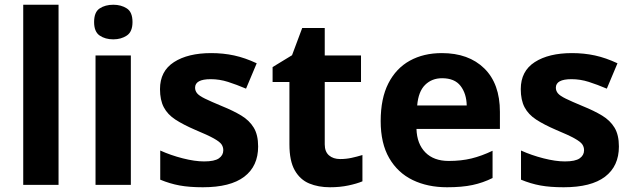

<svg xmlns="http://www.w3.org/2000/svg" viewBox="-20 -780 2669 810"><path d="M227 0H78V-760H227Z M458 -760Q491 -760 515 -744.5Q539 -729 539 -687Q539 -646 515 -630Q491 -614 458 -614Q424 -614 400.5 -630Q377 -646 377 -687Q377 -729 400.5 -744.5Q424 -760 458 -760ZM532 -546V0H383V-546Z M1069 -162Q1069 -79 1010.5 -34.5Q952 10 836 10Q779 10 738 2.5Q697 -5 656 -22V-145Q700 -125 751 -112Q802 -99 841 -99Q885 -99 903.5 -112Q922 -125 922 -146Q922 -160 914.5 -171Q907 -182 882 -196Q857 -210 804 -232Q753 -254 720 -275.5Q687 -297 671 -327.5Q655 -358 655 -404Q655 -480 714 -518Q773 -556 871 -556Q922 -556 968 -546Q1014 -536 1063 -513L1018 -406Q978 -423 942 -434.5Q906 -446 869 -446Q803 -446 803 -410Q803 -397 811.5 -386.5Q820 -376 844.5 -364Q869 -352 917 -332Q964 -313 998 -292.5Q1032 -272 1050.5 -241.5Q1069 -211 1069 -162Z M1415 -109Q1440 -109 1463 -114Q1486 -119 1509 -126V-15Q1485 -5 1449.5 2.5Q1414 10 1372 10Q1323 10 1284.5 -6Q1246 -22 1223.5 -61.5Q1201 -101 1201 -171V-434H1130V-497L1212 -547L1255 -662H1350V-546H1503V-434H1350V-171Q1350 -140 1368 -124.5Q1386 -109 1415 -109Z M1844 -556Q1957 -556 2023 -491.5Q2089 -427 2089 -308V-236H1737Q1739 -173 1774.5 -137Q1810 -101 1873 -101Q1926 -101 1969 -111.5Q2012 -122 2058 -144V-29Q2018 -9 1973.5 0.5Q1929 10 1866 10Q1784 10 1721 -20.5Q1658 -51 1622 -113Q1586 -175 1586 -269Q1586 -365 1618.5 -428.5Q1651 -492 1709 -524Q1767 -556 1844 -556ZM1845 -450Q1802 -450 1773.5 -422Q1745 -394 1740 -335H1949Q1948 -385 1923 -417.5Q1898 -450 1845 -450Z M2591 -162Q2591 -79 2532.5 -34.5Q2474 10 2358 10Q2301 10 2260 2.5Q2219 -5 2178 -22V-145Q2222 -125 2273 -112Q2324 -99 2363 -99Q2407 -99 2425.5 -112Q2444 -125 2444 -146Q2444 -160 2436.5 -171Q2429 -182 2404 -196Q2379 -210 2326 -232Q2275 -254 2242 -275.5Q2209 -297 2193 -327.5Q2177 -358 2177 -404Q2177 -480 2236 -518Q2295 -556 2393 -556Q2444 -556 2490 -546Q2536 -536 2585 -513L2540 -406Q2500 -423 2464 -434.5Q2428 -446 2391 -446Q2325 -446 2325 -410Q2325 -397 2333.5 -386.5Q2342 -376 2366.5 -364Q2391 -352 2439 -332Q2486 -313 2520 -292.5Q2554 -272 2572.5 -241.5Q2591 -211 2591 -162Z"/></svg>

Font: Noto Sans Bengali
Style: Bold
Weight: 700
Designer: Jelle Bosma - Monotype Design Team
Foundry: Monotype Imaging Inc.
Version: Version 2.003; ttfautohint (v1.8.4.7-5d5b)